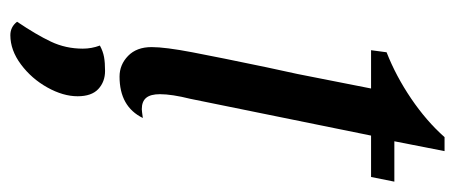

<svg xmlns="http://www.w3.org/2000/svg" viewBox="-274 -373 879 371"><g transform="rotate(90 165.5 -187.5)"><path d="M322 -465H242L171 -116Q162 -80 162 -57Q162 -39 169 -30.5Q176 -22 191 -22Q194 -22 208 -24Q186 21 128 21Q105 21 88 4.5Q71 -12 71 -41Q71 -67 81 -119.5Q91 -172 110 -263L123 -323L151 -465H77L81 -495Q127 -513 170.5 -542.5Q214 -572 245 -607H272L253 -510H331ZM48 232Q32 232 22 219Q47 182 60.5 153.5Q74 125 74 92Q74 75 68 59Q79 53 90 51Q101 49 117 49Q138 49 152 62Q166 75 166 102Q166 130 149 160.5Q132 191 104.5 211.5Q77 232 48 232Z"/></g></svg>

Font: Sansita Light Italic
Style: Regular
Weight: 300
Italic angle: -11°
Designer: Pablo Cosgaya
Foundry: Omnibus-Type
Version: Version 1.006